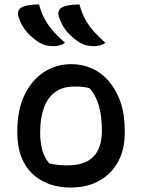

<svg xmlns="http://www.w3.org/2000/svg" viewBox="-20 -834 640 865"><path d="M302 -545Q351 -545 394.5 -525.5Q438 -506 471 -467.5Q504 -429 523 -374Q542 -319 542 -246V-235Q542 -160 511.5 -104.5Q481 -49 426 -19Q371 11 297 11Q246 11 202.5 -4.5Q159 -20 126.5 -50.5Q94 -81 76 -127.5Q58 -174 58 -235V-246Q58 -337 89.5 -404Q121 -471 176 -508Q231 -545 302 -545ZM314 -444Q263 -444 229 -419.5Q195 -395 178 -349Q161 -303 161 -239V-233Q161 -195 170 -160Q179 -125 202 -98Q222 -93 240.5 -91Q259 -89 283 -89Q337 -89 371 -106.5Q405 -124 422 -158.5Q439 -193 439 -241V-248Q439 -308 426 -355.5Q413 -403 384 -436Q370 -441 353 -442.5Q336 -444 314 -444ZM156 -814Q165 -779 180.5 -750Q196 -721 219 -694.5Q242 -668 273 -641Q262 -633 248.5 -629.5Q235 -626 221 -626Q202 -626 186 -630Q170 -634 154 -644Q134 -657 115.5 -674.5Q97 -692 83.5 -714Q70 -736 63 -760Q59 -772 62.5 -783.5Q66 -795 78 -801Q88 -806 99.5 -808.5Q111 -811 125.5 -812.5Q140 -814 156 -814ZM338 -814Q347 -779 362.5 -750Q378 -721 401 -694.5Q424 -668 455 -641Q444 -633 430.5 -629.5Q417 -626 403 -626Q384 -626 368 -630Q352 -634 336 -644Q316 -657 297.5 -674.5Q279 -692 265.5 -714Q252 -736 245 -760Q241 -772 244.5 -783.5Q248 -795 260 -801Q270 -806 281.5 -808.5Q293 -811 307.5 -812.5Q322 -814 338 -814Z"/></svg>

Font: Recursive Casual Medium
Style: Regular
Weight: 500
Version: Version 1.047